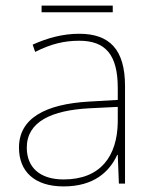

<svg xmlns="http://www.w3.org/2000/svg" viewBox="-20 -658 551 688"><path d="M384 -638H129V-614H384ZM264 -537C205 -537 150 -522 97 -498L106 -472C163 -501 211 -512 264 -512C357 -512 402 -463 402 -343V-300L299 -294C142 -285 48 -234 48 -129C48 -45 102 10 208 10C316 10 372 -42 400 -103H402L406 0H428V-350C428 -480 373 -537 264 -537ZM301 -270 402 -275V-220C400 -99 341 -15 208 -15C123 -15 76 -58 76 -129C76 -222 165 -263 301 -270Z"/></svg>

Font: Noto Sans Telugu Thin
Style: Regular
Weight: 100
Designer: Jelle Bosma - Monotype Design Team
Foundry: Monotype Imaging Inc.
Version: Version 2.005